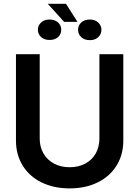

<svg xmlns="http://www.w3.org/2000/svg" viewBox="-20 -997 745 1027"><path d="M639.6 -707V-245.1Q639.6 -169.9 603.8 -111.8Q567.9 -53.7 502.7 -21.5Q437.5 10.7 352.5 10.7Q267.1 10.7 201.9 -21.5Q136.7 -53.7 101.1 -111.8Q65.4 -169.9 65.4 -245.1V-707H192.4V-255.9Q192.4 -211.4 212.2 -176.8Q231.9 -142.1 268.3 -122.3Q304.7 -102.5 352.5 -102.5Q400.4 -102.5 436.5 -122.1Q472.7 -141.6 492.2 -176.5Q511.7 -211.4 511.7 -255.9V-707ZM394.5 -879.9H323.2L235.4 -976.6H333ZM244.1 -892.6Q272.9 -892.6 290.3 -877Q307.6 -861.3 307.6 -837.9Q307.6 -814 290.5 -798.6Q273.4 -783.2 245.1 -783.2Q216.8 -783.2 199.7 -798.8Q182.6 -814.5 182.6 -837.9Q182.6 -860.8 199.7 -876.7Q216.8 -892.6 244.1 -892.6ZM460.9 -892.6Q488.3 -892.6 505.4 -876.5Q522.5 -860.4 522.5 -837.9Q522.5 -814.5 505.6 -798.3Q488.8 -782.2 460.9 -782.2Q432.1 -782.2 414.8 -798.1Q397.5 -814 397.5 -837.9Q397.5 -861.3 414.8 -877Q432.1 -892.6 460.9 -892.6Z"/></svg>

Font: Pretendard GOV SemiBold
Style: Regular
Weight: 600
Designer: Base glyphs from Inter by Rasmus Andersson; Hangeul glyphs from Noto Sans CJK(Source Han Sans) by Jang Soo-young and Kan
Foundry: Kil Hyung-jin
Version: Version 1.309